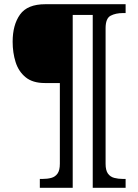

<svg xmlns="http://www.w3.org/2000/svg" viewBox="-20 -780 657 911"><path d="M169 111V69H182Q205 69 223.5 64Q242 59 253 43.5Q264 28 264 -3V-386H193Q135 -386 101.5 -413.5Q68 -441 54 -485.5Q40 -530 40 -582Q40 -662 75 -711Q110 -760 195 -760H576V-718H563Q529 -718 505 -705.5Q481 -693 481 -646V-3Q481 28 492 43.5Q503 59 522 64Q541 69 563 69H576V111H420V-709H325V111Z"/></svg>

Font: Noto Serif Gurmukhi
Style: Regular
Weight: 400
Designer: Vaibhav Singh and the Monotype Design Team
Foundry: Monotype Imaging Inc.
Version: Version 2.003